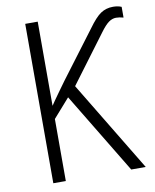

<svg xmlns="http://www.w3.org/2000/svg" viewBox="-82 -784 684 847"><g transform="rotate(-10 260.0 -360.5)"><path d="M520 -714V-666Q502 -671 487 -671Q470 -671 454 -659.5Q438 -648 416 -618L257 -405L502 0H437L218 -362L144 -278V0H88V-714H144V-337Q155 -354 186 -397L215 -437L370 -643Q403 -689 427 -705Q451 -721 482 -721Q504 -721 520 -714Z"/></g></svg>

Font: Noto Sans UI NarrowLight
Style: Regular
Weight: 300
Width: 4
Designer: Monotype Design Team
Foundry: Monotype Imaging Inc.
Version: Version 1.001